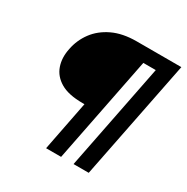

<svg xmlns="http://www.w3.org/2000/svg" viewBox="-160 -837 949 975"><g transform="rotate(30 314.0 -350.0)"><path d="M628 -700 489 0H400L523 -622H450L327 0H239L296 -291H285Q202 -291 155.5 -318.5Q109 -346 93 -392.5Q77 -439 89 -495Q100 -552 134.5 -598.5Q169 -645 227 -672.5Q285 -700 366 -700Z"/></g></svg>

Font: Albert Sans Medium
Style: Italic
Weight: 500
Italic angle: -11.25°
Designer: Andreas Rasmussen
Foundry: a.Foundry
Version: Version 1.025